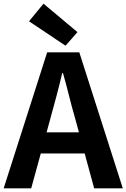

<svg xmlns="http://www.w3.org/2000/svg" viewBox="-24 -1026 689 1046"><path d="M-4 0 233 -741H408L645 0H489L384 -386Q367 -444 351.5 -506.5Q336 -569 319 -628H315Q301 -568 284.5 -506Q268 -444 252 -386L146 0ZM143 -190V-305H495V-190ZM333 -777 134 -910 213 -1006 398 -851Z"/></svg>

Font: Noto Sans SC Thin
Style: Bold
Weight: 700
Version: Version 2.004-H2;hotconv 1.0.118;makeotfexe 2.5.65603